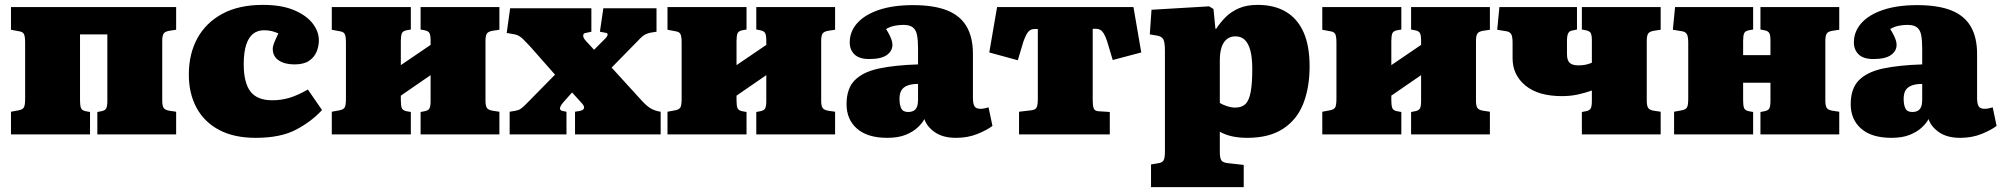

<svg xmlns="http://www.w3.org/2000/svg" viewBox="-20 -551 8204 787"><path d="M25 0V-93L57 -99Q73 -102 78 -111Q83 -120 83 -146V-376Q83 -402 78 -411.5Q73 -421 57 -423L25 -429V-522H702V-429L675 -425Q656 -422 650.5 -413Q645 -404 645 -384V-138Q645 -118 650.5 -109Q656 -100 675 -97L702 -93V0H379V-92L395 -95Q411 -98 415.5 -107Q420 -116 420 -137V-410H308V-139Q308 -118 312 -108Q316 -98 332 -95L349 -92V0Z M1028 14Q939 14 878 -18.5Q817 -51 785.5 -109.5Q754 -168 754 -245Q754 -330 789 -394Q824 -458 891.5 -494.5Q959 -531 1058 -531Q1134 -531 1185 -509.5Q1236 -488 1261.5 -455Q1287 -422 1287 -386Q1287 -361 1277.5 -338.5Q1268 -316 1246.5 -301.5Q1225 -287 1187 -287Q1147 -287 1122.5 -303.5Q1098 -320 1098 -351Q1098 -361 1103.5 -375Q1109 -389 1121 -414Q1108 -420 1094 -423.5Q1080 -427 1062 -427Q1036 -427 1017.5 -412.5Q999 -398 989 -367Q979 -336 979 -288Q979 -212 1006.5 -176Q1034 -140 1096 -140Q1131 -140 1164.5 -149.5Q1198 -159 1242 -184L1300 -100Q1257 -53 1193.5 -19.5Q1130 14 1028 14Z M1340 0V-93L1372 -99Q1388 -102 1393 -111Q1398 -120 1398 -146V-376Q1398 -402 1393 -411.5Q1388 -421 1372 -423L1340 -429V-522H1664V-430L1647 -427Q1631 -424 1627 -414Q1623 -404 1623 -383V-284L1745 -367V-385Q1745 -406 1740.5 -415Q1736 -424 1720 -427L1704 -430V-522H2027V-429L2000 -425Q1981 -422 1975.5 -413Q1970 -404 1970 -384V-138Q1970 -118 1975.5 -109Q1981 -100 2000 -97L2027 -93V0H1704V-92L1720 -95Q1736 -98 1740.5 -107Q1745 -116 1745 -137V-243L1623 -159V-139Q1623 -118 1627 -108Q1631 -98 1647 -95L1664 -92V0Z M2069 0V-93L2093 -97Q2102 -99 2107 -101Q2112 -103 2119 -108.5Q2126 -114 2137 -125L2255 -245L2158 -355Q2139 -376 2123 -391.5Q2107 -407 2090 -410L2057 -416L2071 -517H2404V-421L2381 -416Q2371 -415 2370.5 -405.5Q2370 -396 2381 -384L2415 -347L2457 -389Q2469 -400 2470.5 -408Q2472 -416 2460 -417L2439 -421L2453 -517H2671V-421L2646 -417Q2633 -414 2625.5 -410Q2618 -406 2611 -400Q2604 -394 2594 -383L2487 -274L2611 -138Q2622 -126 2632 -117.5Q2642 -109 2653 -103.5Q2664 -98 2677 -95L2688 -93V0H2337V-93L2355 -96Q2372 -99 2374 -108Q2376 -117 2362 -131L2325 -172L2291 -134Q2282 -124 2278 -116Q2274 -108 2276 -103Q2278 -98 2287 -96L2302 -93V0Z M2716 0V-93L2748 -99Q2764 -102 2769 -111Q2774 -120 2774 -146V-376Q2774 -402 2769 -411.5Q2764 -421 2748 -423L2716 -429V-522H3040V-430L3023 -427Q3007 -424 3003 -414Q2999 -404 2999 -383V-284L3121 -367V-385Q3121 -406 3116.5 -415Q3112 -424 3096 -427L3080 -430V-522H3403V-429L3376 -425Q3357 -422 3351.5 -413Q3346 -404 3346 -384V-138Q3346 -118 3351.5 -109Q3357 -100 3376 -97L3403 -93V0H3080V-92L3096 -95Q3112 -98 3116.5 -107Q3121 -116 3121 -137V-243L2999 -159V-139Q2999 -118 3003 -108Q3007 -98 3023 -95L3040 -92V0Z M3617 14Q3536 14 3493 -23.5Q3450 -61 3450 -124Q3450 -188 3483.5 -222Q3517 -256 3582 -270Q3647 -284 3743 -287V-352Q3743 -385 3739 -406.5Q3735 -428 3722 -438.5Q3709 -449 3682 -449Q3663 -449 3645 -445Q3627 -441 3612 -432Q3621 -418 3627 -405.5Q3633 -393 3635.5 -384Q3638 -375 3638 -367Q3638 -342 3615 -325.5Q3592 -309 3543 -309Q3502 -309 3482.5 -328Q3463 -347 3463 -377Q3463 -422 3494 -456.5Q3525 -491 3583 -510.5Q3641 -530 3722 -530Q3808 -530 3862 -508.5Q3916 -487 3942 -442.5Q3968 -398 3968 -330V-150Q3968 -127 3974 -116Q3980 -105 3999 -105Q4008 -105 4016.5 -107Q4025 -109 4032 -111L4048 -35Q4026 -18 3986.5 -2Q3947 14 3899 14Q3845 14 3812 -9Q3779 -32 3769 -63Q3761 -47 3742 -29Q3723 -11 3692.5 1.5Q3662 14 3617 14ZM3702 -92Q3716 -92 3725 -97Q3734 -102 3738.5 -113Q3743 -124 3743 -140V-207Q3717 -207 3700 -200.5Q3683 -194 3675 -181Q3667 -168 3667 -145Q3667 -122 3674 -107Q3681 -92 3702 -92Z M4157 0V-93L4208 -99Q4224 -101 4229 -110.5Q4234 -120 4234 -146V-432H4220Q4214 -432 4208 -430Q4202 -428 4196.5 -422.5Q4191 -417 4186 -407Q4181 -397 4175 -381L4152 -304L4035 -336L4067 -522H4626L4658 -336L4541 -305L4518 -382Q4511 -403 4504 -414Q4497 -425 4489.5 -429Q4482 -433 4473 -433H4459V-139Q4459 -118 4463 -107Q4467 -96 4483 -95L4529 -92V0Z M4698 216V123L4728 118Q4743 116 4749 107Q4755 98 4755 70V-343Q4755 -379 4748 -390.5Q4741 -402 4723 -405L4693 -410L4700 -511L4936 -525L4954 -514L4962 -433H4965Q4982 -459 5004 -481Q5026 -503 5058 -517Q5090 -531 5135 -531Q5203 -531 5250.5 -503Q5298 -475 5323 -419.5Q5348 -364 5348 -279Q5348 -192 5322 -126Q5296 -60 5239 -23Q5182 14 5093 14Q5059 14 5031 8Q5003 2 4980 -11V72Q4980 97 4986.5 106.5Q4993 116 5015 118L5078 125V216ZM5043 -110Q5070 -110 5085 -124.5Q5100 -139 5106.5 -174Q5113 -209 5113 -268Q5113 -315 5105 -344.5Q5097 -374 5082 -388Q5067 -402 5044 -402Q5022 -402 5007.5 -389.5Q4993 -377 4986.5 -355Q4980 -333 4980 -304V-129Q4991 -122 5009 -116Q5027 -110 5043 -110Z M5400 0V-93L5432 -99Q5448 -102 5453 -111Q5458 -120 5458 -146V-376Q5458 -402 5453 -411.5Q5448 -421 5432 -423L5400 -429V-522H5724V-430L5707 -427Q5691 -424 5687 -414Q5683 -404 5683 -383V-284L5805 -367V-385Q5805 -406 5800.5 -415Q5796 -424 5780 -427L5764 -430V-522H6087V-429L6060 -425Q6041 -422 6035.5 -413Q6030 -404 6030 -384V-138Q6030 -118 6035.5 -109Q6041 -100 6060 -97L6087 -93V0H5764V-92L5780 -95Q5796 -98 5800.5 -107Q5805 -116 5805 -137V-243L5683 -159V-139Q5683 -118 5687 -108Q5691 -98 5707 -95L5724 -92V0Z M6464 0V-92L6480 -95Q6496 -98 6500.5 -107Q6505 -116 6505 -137V-180Q6477 -170 6447 -163.5Q6417 -157 6382 -157Q6285 -157 6232.5 -200.5Q6180 -244 6180 -312V-376Q6180 -402 6174 -411.5Q6168 -421 6154 -423L6117 -429L6126 -522H6444V-430L6421 -425Q6412 -423 6407.5 -413.5Q6403 -404 6403 -383V-329Q6403 -304 6414 -293.5Q6425 -283 6450 -283Q6464 -283 6478 -285.5Q6492 -288 6505 -294V-385Q6505 -406 6500.5 -415Q6496 -424 6480 -427L6464 -430V-522H6787V-429L6760 -425Q6741 -422 6735.5 -413Q6730 -404 6730 -384V-138Q6730 -118 6735.5 -109Q6741 -100 6760 -97L6787 -93V0Z M6842 0V-93L6874 -99Q6890 -102 6895 -111Q6900 -120 6900 -146V-376Q6900 -402 6894 -411.5Q6888 -421 6874 -423L6837 -429L6846 -522H7166V-430L7149 -427Q7133 -424 7129 -414Q7125 -404 7125 -383V-325H7237V-385Q7237 -406 7232.5 -415Q7228 -424 7212 -427L7196 -430V-522H7519V-429L7492 -425Q7473 -422 7467.5 -413Q7462 -404 7462 -384V-138Q7462 -118 7467.5 -109Q7473 -100 7492 -97L7519 -93V0H7196V-92L7212 -95Q7228 -98 7232.5 -107Q7237 -116 7237 -137V-212H7125V-139Q7125 -118 7129 -108Q7133 -98 7149 -95L7166 -92V0Z M7733 14Q7652 14 7609 -23.5Q7566 -61 7566 -124Q7566 -188 7599.5 -222Q7633 -256 7698 -270Q7763 -284 7859 -287V-352Q7859 -385 7855 -406.5Q7851 -428 7838 -438.5Q7825 -449 7798 -449Q7779 -449 7761 -445Q7743 -441 7728 -432Q7737 -418 7743 -405.5Q7749 -393 7751.5 -384Q7754 -375 7754 -367Q7754 -342 7731 -325.5Q7708 -309 7659 -309Q7618 -309 7598.5 -328Q7579 -347 7579 -377Q7579 -422 7610 -456.5Q7641 -491 7699 -510.5Q7757 -530 7838 -530Q7924 -530 7978 -508.5Q8032 -487 8058 -442.5Q8084 -398 8084 -330V-150Q8084 -127 8090 -116Q8096 -105 8115 -105Q8124 -105 8132.5 -107Q8141 -109 8148 -111L8164 -35Q8142 -18 8102.5 -2Q8063 14 8015 14Q7961 14 7928 -9Q7895 -32 7885 -63Q7877 -47 7858 -29Q7839 -11 7808.5 1.5Q7778 14 7733 14ZM7818 -92Q7832 -92 7841 -97Q7850 -102 7854.5 -113Q7859 -124 7859 -140V-207Q7833 -207 7816 -200.5Q7799 -194 7791 -181Q7783 -168 7783 -145Q7783 -122 7790 -107Q7797 -92 7818 -92Z"/></svg>

Font: Literata Black
Style: Regular
Weight: 900
Designer: Latin by Veronika Burian and Jose Scaglione. Greek by Irene Vlachou. Cyrillic by Vera Evstafieva.
Foundry: TypeTogether
Version: Version 3.103;gftools[0.9.29]